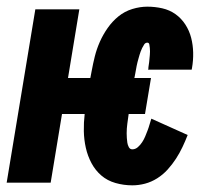

<svg xmlns="http://www.w3.org/2000/svg" viewBox="-30 -548 650 576"><path d="M367 8Q341 8 316.5 1Q292 -6 274 -21.5Q256 -37 244.5 -58.5Q233 -80 227.5 -104.5Q222 -129 221.5 -154.5Q221 -180 224 -206H156L122 0H-10L76 -520H208L174 -314H241L245 -335Q249 -357 254.5 -379Q260 -401 269.5 -422.5Q279 -444 293 -464Q307 -484 325.5 -499Q344 -514 367 -521Q390 -528 412 -528Q435 -528 457 -523Q479 -518 496.5 -505.5Q514 -493 526 -474.5Q538 -456 543.5 -434.5Q549 -413 549.5 -390Q550 -367 546 -344Q546 -343 545.5 -341.5Q545 -340 545 -339H414Q414 -340 414.5 -340Q415 -340 415 -341Q415 -346 416 -351.5Q417 -357 417.5 -362Q418 -367 418.5 -372.5Q419 -378 419.5 -383Q420 -388 420 -393.5Q420 -399 419.5 -404Q419 -409 418 -414.5Q417 -420 412 -420Q406 -420 402.5 -414.5Q399 -409 396.5 -404Q394 -399 392 -393.5Q390 -388 388.5 -383Q387 -378 385.5 -372.5Q384 -367 382.5 -361.5Q381 -356 380 -350.5Q379 -345 378 -339.5Q377 -334 376 -328.5Q375 -323 374 -318L373 -314H423L405 -206H356Q355 -199 354 -191.5Q353 -184 352 -177Q351 -170 350.5 -162.5Q350 -155 350 -148Q350 -141 350.5 -134Q351 -127 352 -120Q353 -113 356.5 -106.5Q360 -100 367 -100Q376 -100 383.5 -106.5Q391 -113 396.5 -121.5Q402 -130 405.5 -138.5Q409 -147 412.5 -156Q416 -165 418.5 -174Q421 -183 424 -192L533 -143Q526 -125 517.5 -107Q509 -89 498 -72Q487 -55 473 -39.5Q459 -24 441.5 -13Q424 -2 405 3Q386 8 367 8Z"/></svg>

Font: Iosevka SS04 Heavy Extended
Style: Italic
Weight: 900
Width: 7
Italic angle: -9°
Monospace: yes
Designer: Belleve Invis
Foundry: Belleve Invis
Version: Version 19.0.0; ttfautohint (v1.8.4)